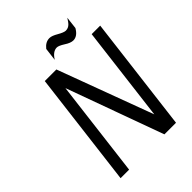

<svg xmlns="http://www.w3.org/2000/svg" viewBox="-230 -910 1019 1019"><g transform="rotate(-45 279.5 -401.0)"><path d="M479 0 559 -649H495L429 -113L230 -649H143L63 0H127L194 -545L392 0ZM411 -759C402 -759 387 -765 368 -776C349 -787 334 -793 322 -793C301 -793 284 -783 269 -764L260 -691C276 -717 294 -730 314 -730C323 -730 337 -724 356 -712C374 -700 390 -694 403 -694C424 -694 442 -707 457 -733L465 -802C450 -778 438 -759 411 -759Z"/></g></svg>

Font: Gamestation Condensed
Style: Italic
Weight: 400
Width: 3
Designer: Jonas Hecksher
Foundry: Jonas Hecksher, Playtypeª, e-types AS
Version: Version 1.003